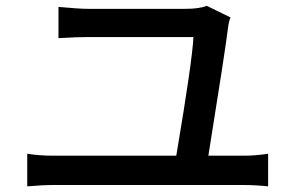

<svg xmlns="http://www.w3.org/2000/svg" viewBox="-20 -706 1040 678"><path d="M715.8 -156.2H839.8Q882.8 -156.2 926.8 -163.1V-47.9Q880.9 -52.7 839.8 -52.7H168.9Q129.9 -52.7 76.2 -47.9V-163.1Q118.2 -156.2 168.9 -156.2H602.5Q659.2 -492.2 663.1 -575.2H290Q252.9 -575.2 186.5 -571.3V-681.6Q259.8 -674.8 289.1 -674.8H634.8Q684.6 -674.8 710 -685.5L793.9 -644.5Q788.1 -631.8 785.2 -607.4Q775.4 -527.3 715.8 -156.2Z"/></svg>

Font: Gen Shin Gothic Medium
Style: Regular
Weight: 500
Designer: [Source Han Sans]
Ryoko NISHIZUKA  (kana & ideographs); Paul D. Hunt (Latin, Greek & Cyrillic); Wenlong ZHANG  (bopomofo
Version: Version 1.002.20150607